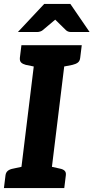

<svg xmlns="http://www.w3.org/2000/svg" viewBox="-29 -957 476 977"><path d="M67 0 156 -727H311L222 0ZM-9 0 -1 -65Q1 -80 11 -88Q21 -96 38 -99L89 -110V0ZM200 0 227 -110 276 -99Q292 -96 300 -88Q308 -80 306 -65L298 0ZM179 -727 151 -617 102 -627Q87 -631 79 -638.5Q71 -646 72 -662L80 -727ZM387 -727 379 -662Q377 -646 367 -638.5Q357 -631 340 -627L289 -617V-727ZM62 -794 196 -937H329L427 -794H333Q316 -794 306 -804L252 -857L189 -804Q185 -800 176.5 -797Q168 -794 160 -794Z"/></svg>

Font: Aleo ExtraBold
Style: Italic
Weight: 800
Italic angle: -7°
Designer: Alessio Laiso
Foundry: Alessio Laiso
Version: Version 2.001;gftools[0.9.29]